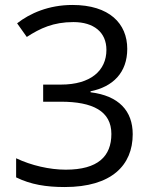

<svg xmlns="http://www.w3.org/2000/svg" viewBox="-20 -744 612 774"><path d="M493 -547C493 -649 421 -724 272 -724C176 -724 100 -690 49 -650L88 -595C142 -630 195 -655 276 -655C358 -655 409 -614 409 -543C409 -459 345 -403 226 -403H154V-334H225C354 -334 429 -296 429 -204C429 -114 375 -60 245 -60C180 -60 106 -77 45 -106V-29C104 0 166 10 241 10C430 10 515 -78 515 -203C515 -297 459 -358 345 -372V-376C435 -394 493 -451 493 -547Z"/></svg>

Font: Noto Sans Sinhala UI
Style: Regular
Weight: 400
Designer: Jelle Bosma - Monotype Design Team
Foundry: Monotype Imaging Inc.
Version: Version 2.006